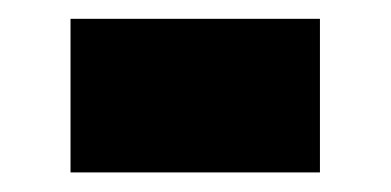

<svg xmlns="http://www.w3.org/2000/svg" viewBox="-20 -450 411 202"><path d="M54.2 -430.2H316.6V-268.6H54.2Z"/></svg>

Font: Unbounded
Style: Regular
Weight: 400
Designer: Luke Prowse, Jean-Baptiste Morizot, Fátima Lázaro, Florian Runge
Foundry: NaN
Version: Version 1.701;gftools[0.9.28.dev5+ged2979d]